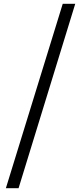

<svg xmlns="http://www.w3.org/2000/svg" viewBox="-20 -814 432 1013"><path d="M11 179 311 -794H377L78 179Z"/></svg>

Font: Chocolate Classical Sans
Style: Regular
Weight: 400
Designer: 田海東、宇文滿月
Foundry: Moonlit Owen
Version: Version 1.001